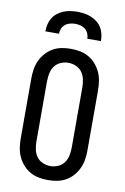

<svg xmlns="http://www.w3.org/2000/svg" viewBox="-103 -1014 706 1082"><g transform="rotate(10 250.0 -473.5)"><path d="M250 8Q223 8 197 3Q171 -2 148 -15Q125 -28 107 -48.5Q89 -69 78 -93Q67 -117 63 -143.5Q59 -170 59 -196V-539Q59 -565 63 -591.5Q67 -618 78 -642Q89 -666 107 -686.5Q125 -707 148 -720Q171 -733 197 -738Q223 -743 250 -743Q277 -743 303 -738Q329 -733 352 -720Q375 -707 393 -686.5Q411 -666 422 -642Q433 -618 437 -591.5Q441 -565 441 -539V-196Q441 -170 437 -143.5Q433 -117 422 -93Q411 -69 393 -48.5Q375 -28 352 -15Q329 -2 303 3Q277 8 250 8ZM250 -72Q273 -72 294.5 -81.5Q316 -91 329 -109.5Q342 -128 346.5 -151Q351 -174 351 -196V-539Q351 -561 346.5 -584Q342 -607 329 -625.5Q316 -644 294.5 -653.5Q273 -663 250 -663Q227 -663 205.5 -653.5Q184 -644 171 -625.5Q158 -607 153.5 -584Q149 -561 149 -539V-196Q149 -174 153.5 -151Q158 -128 171 -109.5Q184 -91 205.5 -81.5Q227 -72 250 -72ZM91 -815Q91 -835 95.5 -855Q100 -875 110.5 -892Q121 -909 137 -921.5Q153 -934 171.5 -941.5Q190 -949 210 -952Q230 -955 250 -955Q270 -955 290 -952Q310 -949 328.5 -941.5Q347 -934 363 -921.5Q379 -909 389.5 -892Q400 -875 404.5 -855Q409 -835 409 -815H331Q331 -830 325 -844.5Q319 -859 307.5 -868.5Q296 -878 280.5 -882Q265 -886 250 -886Q235 -886 219.5 -882Q204 -878 192.5 -868.5Q181 -859 175 -844.5Q169 -830 169 -815Z"/></g></svg>

Font: Iosevka Curly Slab Medium
Style: Regular
Weight: 500
Monospace: yes
Designer: Belleve Invis
Foundry: Belleve Invis
Version: Version 22.1.2; ttfautohint (v1.8.4)